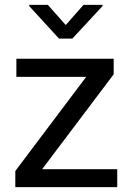

<svg xmlns="http://www.w3.org/2000/svg" viewBox="-20 -770 536 790"><path d="M153.3 -73.7H462.4V0H43V-66.4L334.5 -453.6H47.4V-528.3H447.8V-464.4ZM250.5 -667 323.7 -750H401.9V-745.1L277.8 -611.3H222.7L100.1 -745.1V-750H176.8Z"/></svg>

Font: Noboto
Style: Regular
Weight: 400
Designer: Google
Version: Version 2.001101; 2014